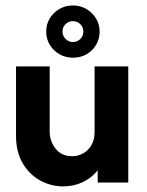

<svg xmlns="http://www.w3.org/2000/svg" viewBox="-20 -655 526 689"><path d="M206.9 13.9Q163.2 13.9 124.3 -7.3Q85.4 -28.5 61.5 -69.1Q37.5 -109.7 37.5 -167.4V-416.7H158.3V-183.3Q158.3 -148.6 179.5 -121.5Q200.7 -94.4 238.9 -94.4Q259.7 -94.4 278.1 -104.5Q296.5 -114.6 308 -134Q319.4 -153.5 319.4 -181.9V-416.7H440.3V0H330.6V-43.8Q308.3 -16 276 -1Q243.8 13.9 206.9 13.9ZM241.7 -447.9Q215.3 -447.9 193.4 -460.4Q171.5 -472.9 158.7 -494.1Q145.8 -515.3 145.8 -541.7Q145.8 -568.1 158.7 -589.2Q171.5 -610.4 193.4 -622.9Q215.3 -635.4 241.7 -635.4Q268.1 -635.4 289.6 -622.9Q311.1 -610.4 324.3 -589.2Q337.5 -568.1 337.5 -541.7Q337.5 -515.3 324.7 -493.8Q311.8 -472.2 290.3 -460.1Q268.8 -447.9 241.7 -447.9ZM241.7 -504.2Q257.6 -504.2 268.4 -515.3Q279.2 -526.4 279.2 -541.7Q279.2 -557.6 268.1 -568.4Q256.9 -579.2 241.7 -579.2Q226.4 -579.2 215.3 -568.4Q204.2 -557.6 204.2 -541.7Q204.2 -526.4 215.3 -515.3Q226.4 -504.2 241.7 -504.2Z"/></svg>

Font: Afacad Flux
Style: Bold
Weight: 700
Designer: Kristian Moeller
Foundry: Dicotype
Version: Version 1.100